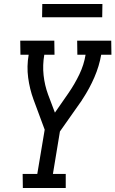

<svg xmlns="http://www.w3.org/2000/svg" viewBox="-20 -938 576 958"><path d="M94 0 93 -70H166L203 -291L147 -442Q128 -494 120.5 -550.5Q113 -607 123 -665H82L81 -735H251L252 -665H201Q192 -613 197.5 -562.5Q203 -512 220 -466L254 -376L322 -474Q353 -519 376 -567Q399 -615 407 -665H366L365 -735H535L536 -665H485Q475 -608 451 -552.5Q427 -497 393 -445L392 -444Q391 -442 389.5 -439.5Q388 -437 386 -434L279 -282L244 -70H308V0ZM190 -852 191 -918H491L490 -852Z"/></svg>

Font: Iosevka Curly Slab
Style: Italic
Weight: 400
Italic angle: -9°
Monospace: yes
Designer: Belleve Invis
Foundry: Belleve Invis
Version: Version 22.1.2; ttfautohint (v1.8.4)